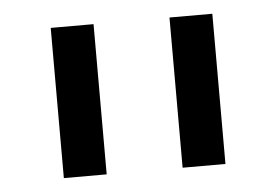

<svg xmlns="http://www.w3.org/2000/svg" viewBox="-34 -642 578 401"><g transform="rotate(-5 254.5 -441.5)"><path d="M174.8 -599.1V-284.2H85V-599.1ZM423.8 -599.1V-284.2H334V-599.1Z"/></g></svg>

Font: Arimo
Style: Regular
Weight: 400
Designer: Steve Matteson
Foundry: Monotype Imaging Inc.
Version: Version 1.33